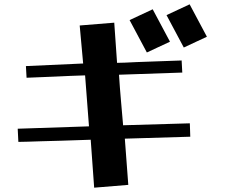

<svg xmlns="http://www.w3.org/2000/svg" viewBox="-20 -803 1040 889"><path d="M858 -783 938 -633 831 -583 751 -733ZM687 -760 767 -610 660 -560 580 -710ZM416 66 400 -156Q319 -153 264.5 -151.5Q210 -150 172.5 -149Q135 -148 110.5 -147Q86 -146 65 -146L62 -207L392 -218L374 -454Q307 -452 238 -448.5Q169 -445 103 -443L100 -497L365 -509L349 -685L509 -698L522 -512Q539 -512 559 -513Q579 -514 611.5 -515.5Q644 -517 694 -518.5Q744 -520 821 -523L824 -467L531 -457Q535 -394 540 -338.5Q545 -283 550 -223L859 -232L861 -170L558 -161L574 53Z"/></svg>

Font: Cafe24 ClassicType
Style: Regular
Weight: 400
Designer: Cafe24 thkim, hmlim, mnelim & 4IR
Foundry: Cafe24
Version: Version 1.000